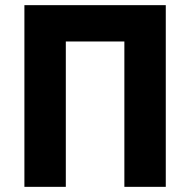

<svg xmlns="http://www.w3.org/2000/svg" viewBox="-20 -722 734 741"><path d="M74.2 -702.1V-0.9H234V-561.9H460V-0.9H619.8V-702.1Z"/></svg>

Font: Sztylet
Style: Bd
Weight: 700
Foundry: Cannot Into Space Fonts, PlusOne Fonts
Version: Version 0.12